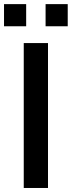

<svg xmlns="http://www.w3.org/2000/svg" viewBox="-38 -934 356 954"><path d="M80 0H200.5V-720H80ZM-18 -803.5H92V-913.5H-18ZM188.5 -803.5H298.5V-913.5H188.5Z"/></svg>

Font: Eudonet
Style: Bold
Weight: 700
Designer: Mikhail Sharanda
Foundry: Mikhail Sharanda
Version: Version 4.503;Glyphs 3.1.2 (3151)